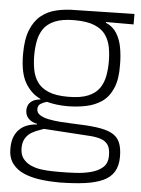

<svg xmlns="http://www.w3.org/2000/svg" viewBox="-62 -700 780 1059"><g transform="rotate(5 327.5 -171.0)"><path d="M307 310Q255 310 204 303.5Q153 297 112 280Q71 263 46 230Q21 197 22 145Q22 108 32.5 82Q43 56 61.5 38.5Q80 21 104 12.5Q128 4 156 2V-2Q129 -6 110 -24Q91 -42 91 -72Q91 -86 97 -99.5Q103 -113 118.5 -123.5Q134 -134 163 -137V-140Q111 -164 78.5 -219Q46 -274 46 -378V-379Q46 -460 66.5 -511.5Q87 -563 123 -592.5Q159 -622 207.5 -633.5Q256 -645 313 -645L639 -652V-594H486V-590Q525 -574 546.5 -539.5Q568 -505 576 -460Q584 -415 584 -369V-368Q586 -288 564.5 -237Q543 -186 504.5 -159.5Q466 -133 416 -123Q366 -113 313 -113Q284 -113 255.5 -116.5Q227 -120 200 -127Q181 -122 166 -112.5Q151 -103 151 -83Q151 -62 170 -50Q189 -38 219.5 -32Q250 -26 284 -23.5Q318 -21 349 -20Q430 -18 483.5 -11Q537 -4 569 12.5Q601 29 614.5 60Q628 91 628 140Q628 190 608 223Q588 256 547.5 274.5Q507 293 447 301Q387 309 307 310ZM303 252Q346 252 392 249.5Q438 247 477.5 236.5Q517 226 542 203.5Q567 181 567 139Q567 99 553.5 79.5Q540 60 516 51.5Q492 43 458 40L197 23Q188 27 169.5 33Q151 39 131 50.5Q111 62 97 83.5Q83 105 83 139Q83 175 100 197Q117 219 144 231Q171 243 201 247Q231 251 258.5 251.5Q286 252 303 252ZM313 -165Q383 -165 424.5 -182.5Q466 -200 486.5 -230Q507 -260 514 -298Q521 -336 521 -377Q521 -418 514 -456Q507 -494 486.5 -524Q466 -554 424.5 -571.5Q383 -589 313 -589Q245 -589 204 -571.5Q163 -554 142.5 -524Q122 -494 115 -456Q108 -418 108 -377Q108 -336 115 -298Q122 -260 142.5 -230Q163 -200 204 -182.5Q245 -165 313 -165Z"/></g></svg>

Font: Matangi Light
Style: Regular
Weight: 400
Version: Version 3.002